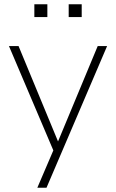

<svg xmlns="http://www.w3.org/2000/svg" viewBox="-20 -700 544 900"><path d="M438 -484H482L198 180H155L230 5L22 -484H67L252 -37ZM141 -680H202V-620H141ZM302 -680H363V-620H302Z"/></svg>

Font: wassup Sans
Style: Light
Weight: 200
Version: Version 2.001